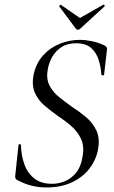

<svg xmlns="http://www.w3.org/2000/svg" viewBox="-20 -811 502 843"><path d="M183 12Q151 12 119.5 4.5Q88 -3 53 -22Q49 -25 47.5 -29.5Q46 -34 47 -41L61 -173Q61 -178 66.5 -178Q72 -178 72 -173Q73 -130 86.5 -91Q100 -52 130 -28Q160 -4 208 -4Q238 -4 265.5 -15.5Q293 -27 314 -52.5Q335 -78 342 -121Q351 -167 336.5 -199.5Q322 -232 294 -256.5Q266 -281 234 -302Q203 -324 175.5 -347.5Q148 -371 133.5 -403Q119 -435 127 -481Q138 -533 169 -567.5Q200 -602 243 -619Q286 -636 330 -636Q355 -636 382 -630.5Q409 -625 438 -612Q451 -605 450 -595L437 -484Q437 -480 431.5 -480Q426 -480 425 -484Q423 -517 413 -548.5Q403 -580 380 -600.5Q357 -621 314 -621Q275 -621 249.5 -604Q224 -587 209.5 -561.5Q195 -536 190 -508Q182 -467 196.5 -437.5Q211 -408 238 -386Q265 -364 296 -342Q329 -321 358 -296.5Q387 -272 403 -238.5Q419 -205 411 -158Q403 -111 374 -72.5Q345 -34 297 -11Q249 12 183 12ZM313 -685 240 -783Q239 -785 242.5 -788Q246 -791 247 -790L331 -732L433 -790Q436 -792 438.5 -788.5Q441 -785 439 -783L332 -685Q322 -675 313 -685Z"/></svg>

Font: Cormorant
Style: Italic
Weight: 400
Italic angle: -10°
Designer: Christian Thalmann (Catharsis Fonts)
Foundry: Catharsis Fonts
Version: Version 4.000